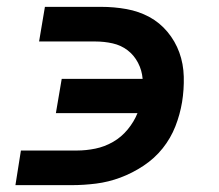

<svg xmlns="http://www.w3.org/2000/svg" viewBox="-20 -540 640 560"><path d="M25 0 41 -101H205Q231 -101 258 -106.5Q285 -112 309.5 -126Q334 -140 352.5 -162.5Q371 -185 381 -210H143L160 -310H396Q394 -335 382.5 -357Q371 -379 352 -393.5Q333 -408 308.5 -413.5Q284 -419 258 -419H94L111 -520H275Q313 -520 349 -513.5Q385 -507 415.5 -490.5Q446 -474 468.5 -447Q491 -420 503 -387Q515 -354 516 -316.5Q517 -279 511 -242Q505 -206 491.5 -171.5Q478 -137 454.5 -107.5Q431 -78 398.5 -56.5Q366 -35 331 -22Q296 -9 260 -4.5Q224 0 189 0Z"/></svg>

Font: Iosevka Extended
Style: Bold Italic
Weight: 700
Width: 7
Italic angle: -9°
Monospace: yes
Designer: Belleve Invis
Foundry: Belleve Invis
Version: Version 32.5.0; ttfautohint (v1.8.4)